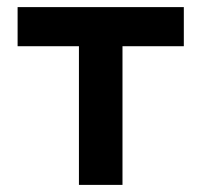

<svg xmlns="http://www.w3.org/2000/svg" viewBox="-20 -520 566 540"><path d="M497 -500V-390H324.5V0H202V-390H29.5V-500Z"/></svg>

Font: Overused Grotesk SemiBold
Style: Regular
Weight: 610
Version: Version 0.004